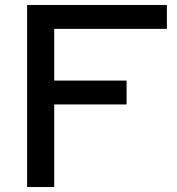

<svg xmlns="http://www.w3.org/2000/svg" viewBox="-20 -752 711 772"><path d="M651 -732V-636H198V-428H489V-332H198V0H89V-732Z"/></svg>

Font: Shippori Antique
Style: Regular
Weight: 400
Designer: FONTDASU
Foundry: FONTDASU / Google Inc. / but / Adobe
Version: Version 2.001